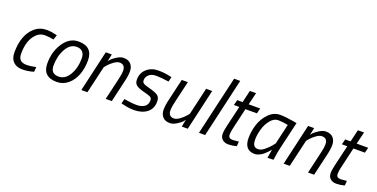

<svg xmlns="http://www.w3.org/2000/svg" viewBox="-22 -1450 4303 2192"><g transform="rotate(20 2130.0 -354.0)"><path d="M355 -510Q402 -510 462 -496L480 -491L461 -433Q396 -445 353 -445Q293 -445 250 -401Q169 -320 169 -156Q169 -106 193 -80.5Q217 -55 272 -55Q311 -55 364 -66L384 -70L379 -11Q310 10 240.5 10Q171 10 131.5 -29.5Q92 -69 92 -142Q92 -356 208 -457Q269 -510 355 -510Z M740 -510Q913 -510 913 -340Q913 -247 883.5 -168Q854 -89 795 -39.5Q736 10 659 10Q488 10 488 -154Q488 -298 559.5 -404Q631 -510 740 -510ZM659 -55Q739 -55 788.5 -139.5Q838 -224 838 -341Q838 -389 813.5 -417Q789 -445 740 -445Q662 -445 612.5 -357.5Q563 -270 563 -153Q563 -55 659 -55Z M1288 -510Q1346 -510 1376 -476Q1406 -442 1406 -388Q1406 -334 1386 -254L1327 0H1253L1311 -249Q1330 -325 1330 -369Q1330 -444 1262 -444Q1232 -444 1193.5 -416Q1155 -388 1131 -360L1108 -332L1031 0H957L1072 -500H1145L1127 -413Q1136 -424 1150.5 -440Q1165 -456 1207.5 -483Q1250 -510 1288 -510Z M1859 -431Q1764 -445 1706.5 -445Q1649 -445 1618 -416.5Q1587 -388 1587 -348Q1587 -324 1605 -312Q1623 -300 1688.5 -283Q1754 -266 1785 -244.5Q1816 -223 1816 -172Q1816 -84 1755 -37Q1694 10 1598 10Q1534 10 1463 -8L1440 -13L1454 -71Q1546 -55 1606.5 -55Q1667 -55 1703 -81Q1739 -107 1739 -157Q1739 -185 1720 -196.5Q1701 -208 1637.5 -223.5Q1574 -239 1543 -261Q1512 -283 1512 -330Q1512 -410 1568 -460Q1624 -510 1709 -510Q1784 -510 1851 -494L1874 -489Z M2034 10Q1976 10 1946 -24Q1916 -58 1916 -112Q1916 -166 1936 -246L1995 -500H2069L2011 -251Q1992 -175 1992 -131Q1992 -56 2060 -56Q2090 -56 2128.5 -84Q2167 -112 2190 -140L2214 -168L2291 -500H2365L2250 0H2177L2195 -87Q2186 -76 2171.5 -60Q2157 -44 2114.5 -17Q2072 10 2034 10Z M2386 0 2552 -718H2626L2461 0Z M2722 -101Q2722 -55 2772 -55L2849 -61L2844 -4Q2792 10 2745 10Q2698 10 2671 -15Q2644 -40 2644 -82Q2644 -124 2660 -188L2718 -435H2652L2669 -500H2734L2769 -648H2844L2808 -500H2948L2932 -435H2792L2734 -184Q2722 -136 2722 -101Z M3066 10Q2938 10 2938 -139Q2938 -222 2964.5 -304.5Q2991 -387 3051 -448.5Q3111 -510 3190 -510Q3251 -510 3357 -492L3395 -485L3319 -160Q3305 -104 3295 -28L3291 -2L3218 1Q3232 -85 3236 -106Q3231 -97 3206.5 -71.5Q3182 -46 3163 -30.5Q3144 -15 3117 -2.5Q3090 10 3066 10ZM3308 -431Q3238 -445 3187.5 -445Q3137 -445 3095 -393.5Q3053 -342 3034 -273.5Q3015 -205 3015 -151Q3015 -97 3032 -76Q3049 -55 3083 -55Q3117 -55 3157.5 -87.5Q3198 -120 3225 -153L3251 -186Z M3746 -510Q3804 -510 3834 -476Q3864 -442 3864 -388Q3864 -334 3844 -254L3785 0H3711L3769 -249Q3788 -325 3788 -369Q3788 -444 3720 -444Q3690 -444 3651.5 -416Q3613 -388 3589 -360L3566 -332L3489 0H3415L3530 -500H3603L3585 -413Q3594 -424 3608.5 -440Q3623 -456 3665.5 -483Q3708 -510 3746 -510Z M4034 -101Q4034 -55 4084 -55L4161 -61L4156 -4Q4104 10 4057 10Q4010 10 3983 -15Q3956 -40 3956 -82Q3956 -124 3972 -188L4030 -435H3964L3981 -500H4046L4081 -648H4156L4120 -500H4260L4244 -435H4104L4046 -184Q4034 -136 4034 -101Z"/></g></svg>

Font: Titillium Web
Style: Italic
Weight: 400
Italic angle: -13°
Version: Version 1.002;PS 57.000;hotconv 1.0.70;makeotf.lib2.5.55311